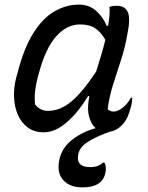

<svg xmlns="http://www.w3.org/2000/svg" viewBox="-20 -563 640 833"><path d="M322 -543Q367 -543 397 -516Q427 -489 443 -451H449Q458 -504 455 -533Q463 -536 470.5 -537Q478 -538 487 -538Q521 -538 534 -511.5Q547 -485 533 -417Q523 -358 505.5 -304.5Q488 -251 471.5 -199Q455 -147 447 -90Q457 -79 473 -79Q491 -79 512.5 -96Q534 -113 548 -139H554Q553 -129 552 -118Q551 -107 546 -93Q535 -48 512 -23Q488 3 458 8Q451 10 436 16Q382 37 353 58Q324 79 319 109Q310 162 371 162Q408 162 427 142H433Q443 161 437 188Q424 250 338 250Q283 250 254.5 218.5Q226 187 237 132Q248 78 293.5 43Q339 8 395 -7Q376 -24 367 -55.5Q358 -87 365 -130Q366 -138 368 -146H362Q322 -79 271.5 -34Q221 11 169 11Q129 11 101 -9.5Q73 -30 58 -64Q43 -98 41 -140Q39 -182 50 -225L56 -246Q83 -353 124 -418.5Q165 -484 216 -513.5Q267 -543 322 -543ZM132 -110Q142 -97 156 -89.5Q170 -82 189 -82Q239 -82 287 -120.5Q335 -159 397 -252Q407 -285 417.5 -319Q428 -353 437 -390Q419 -423 393.5 -440Q368 -457 328 -457Q270 -457 224 -405.5Q178 -354 150 -250L145 -233Q136 -199 132.5 -169Q129 -139 132 -110Z"/></svg>

Font: Recursive Mn Csl St
Style: Italic
Weight: 400
Italic angle: -15°
Monospace: yes
Version: Version 1.079;hotconv 1.0.112;makeotfexe 2.5.65598; ttfautoh